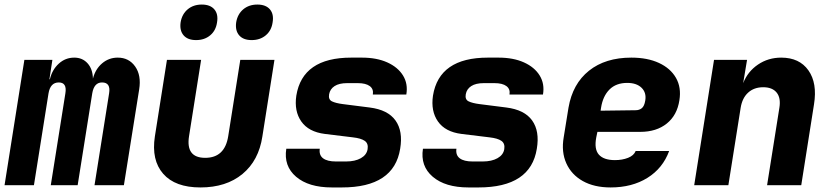

<svg xmlns="http://www.w3.org/2000/svg" viewBox="-26 -813 3646 843"><path d="M-6 0 81 -550H204L191 -465H193Q203 -507 232 -533.5Q261 -560 300 -560Q336 -560 358.5 -535Q381 -510 382 -468Q393 -510 422.5 -535Q452 -560 491 -560Q540 -560 567.5 -521Q595 -482 585 -420L518 0H389L453 -403Q461 -451 422 -451Q387 -451 379 -403L315 0H197L261 -403Q269 -451 232 -451Q195 -451 187 -403L123 0Z M854 10Q743 10 690.5 -50Q638 -110 654 -214L707 -550H857L804 -215Q789 -120 875 -120Q961 -120 976 -215L1029 -550H1179L1126 -214Q1110 -108 1038.5 -49Q967 10 854 10ZM1079 -637Q1042 -637 1024 -658Q1006 -679 1011 -715Q1017 -751 1042 -772Q1067 -793 1104 -793Q1141 -793 1159 -772Q1177 -751 1171 -715Q1166 -679 1141 -658Q1116 -637 1079 -637ZM835 -637Q798 -637 780 -658Q762 -679 767 -715Q773 -751 798 -772Q823 -793 860 -793Q897 -793 915 -772Q933 -751 927 -715Q922 -679 897 -658Q872 -637 835 -637Z M1431 10Q1329 10 1274 -37Q1219 -84 1231 -160H1378Q1374 -132 1392.5 -118Q1411 -104 1449 -104H1493Q1533 -104 1558.5 -118.5Q1584 -133 1588 -158Q1592 -183 1575.5 -194.5Q1559 -206 1523 -210L1400 -225Q1329 -234 1297 -279.5Q1265 -325 1275 -393Q1302 -560 1516 -560H1563Q1628 -560 1674.5 -539Q1721 -518 1743.5 -481.5Q1766 -445 1758 -398H1611Q1615 -422 1597.5 -435Q1580 -448 1545 -448H1498Q1463 -448 1443 -435Q1423 -422 1419 -399Q1415 -376 1431.5 -368Q1448 -360 1479 -356L1597 -341Q1677 -331 1710.5 -284Q1744 -237 1731 -160Q1704 10 1475 10Z M2031 10Q1929 10 1874 -37Q1819 -84 1831 -160H1978Q1974 -132 1992.5 -118Q2011 -104 2049 -104H2093Q2133 -104 2158.5 -118.5Q2184 -133 2188 -158Q2192 -183 2175.5 -194.5Q2159 -206 2123 -210L2000 -225Q1929 -234 1897 -279.5Q1865 -325 1875 -393Q1902 -560 2116 -560H2163Q2228 -560 2274.5 -539Q2321 -518 2343.5 -481.5Q2366 -445 2358 -398H2211Q2215 -422 2197.5 -435Q2180 -448 2145 -448H2098Q2063 -448 2043 -435Q2023 -422 2019 -399Q2015 -376 2031.5 -368Q2048 -360 2079 -356L2197 -341Q2277 -331 2310.5 -284Q2344 -237 2331 -160Q2304 10 2075 10Z M2655 10Q2583 10 2533 -18Q2483 -46 2460.5 -96Q2438 -146 2449 -210L2470 -340Q2488 -445 2560 -502.5Q2632 -560 2746 -560Q2817 -560 2867.5 -536.5Q2918 -513 2942 -471Q2966 -429 2957 -373Q2947 -307 2901.5 -270.5Q2856 -234 2785 -234H2597L2592 -210Q2582 -158 2603.5 -134Q2625 -110 2674 -110Q2706 -110 2731.5 -120Q2757 -130 2765 -150H2912Q2884 -74 2816.5 -32Q2749 10 2655 10ZM2611 -327 2764 -329Q2781 -329 2792 -338Q2803 -347 2807 -371Q2813 -406 2791 -427.5Q2769 -449 2728 -449Q2679 -449 2650 -420Q2621 -391 2613 -340Z M3022 0 3109 -550H3254L3237 -448Q3257 -499 3302 -529.5Q3347 -560 3404 -560Q3484 -560 3523.5 -504Q3563 -448 3548 -355L3492 0H3342L3396 -340Q3403 -383 3384 -406.5Q3365 -430 3325 -430Q3285 -430 3259 -406.5Q3233 -383 3226 -340L3172 0Z"/></svg>

Font: JetBrains Mono ExtraBold
Style: Italic
Weight: 800
Italic angle: -9°
Monospace: yes
Designer: Philipp Nurullin, Konstantin Bulenkov
Foundry: JetBrains
Version: Version 2.305; ttfautohint (v1.8.4.7-5d5b)